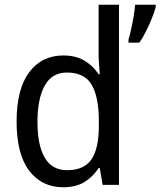

<svg xmlns="http://www.w3.org/2000/svg" viewBox="-20 -780 677 810"><path d="M247 10Q156 10 103 -60Q50 -130 50 -267Q50 -404 103 -475Q156 -546 247 -546Q300 -546 336.5 -524Q373 -502 396 -467H401Q400 -484 398 -506.5Q396 -529 396 -545V-760H482V0H413L401 -71H396Q373 -35 337 -12.5Q301 10 247 10ZM263 -62Q335 -62 366 -108Q397 -154 397 -248V-269Q397 -370 367 -422Q337 -474 262 -474Q199 -474 168.5 -418.5Q138 -363 138 -266Q138 -167 169 -114.5Q200 -62 263 -62ZM637 -751Q632 -731 621 -703.5Q610 -676 596 -648Q582 -620 568 -600H522V-612Q527 -628 533 -655.5Q539 -683 544 -712Q549 -741 550 -760H637Z"/></svg>

Font: Noto Sans Sinhala UI SemiCondensed
Style: Regular
Weight: 400
Width: 4
Designer: Jelle Bosma - Monotype Design Team
Foundry: Monotype Imaging Inc.
Version: Version 2.006; ttfautohint (v1.8.4.7-5d5b)